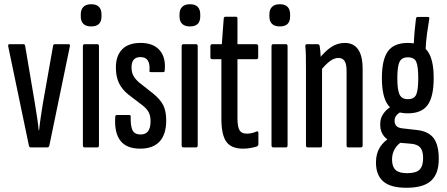

<svg xmlns="http://www.w3.org/2000/svg" viewBox="-20 -697 2112 908"><path d="M125 0Q119 0 117 -7L19 -477Q17 -488 24 -488H91Q98 -488 99 -480L145 -208Q150 -176 155 -144.5Q160 -113 163 -81H165Q168 -113 173 -145Q178 -177 183 -209L231 -480Q232 -488 239 -488H305Q313 -488 310 -476L213 -7Q211 0 203 0Z M380 0Q372 0 372 -10V-478Q372 -488 380 -488H441Q448 -488 448 -478V-10Q448 0 441 0ZM411 -572Q387 -572 374.5 -584Q362 -596 362 -619V-629Q362 -652 374.5 -664.5Q387 -677 411 -677Q436 -677 448 -664.5Q460 -652 460 -629V-619Q460 -596 448 -584Q436 -572 411 -572Z M643 6Q578 6 549 -32Q520 -70 525 -144Q525 -153 533 -153H592Q599 -153 598 -145Q597 -100 607 -80.5Q617 -61 645 -61Q692 -61 692 -123Q692 -149 683.5 -165.5Q675 -182 655 -198L587 -250Q557 -274 542.5 -304.5Q528 -335 528 -378Q528 -433 557.5 -463.5Q587 -494 645 -494Q705 -494 735 -459.5Q765 -425 759 -364Q759 -356 752 -356H694Q691 -356 688.5 -357Q686 -358 687 -366Q689 -395 679 -411Q669 -427 644 -427Q602 -427 602 -378Q602 -355 611 -338.5Q620 -322 639 -306L705 -254Q739 -226 752.5 -198.5Q766 -171 766 -127Q766 -62 735 -28Q704 6 643 6Z M847 0Q839 0 839 -10V-478Q839 -488 847 -488H908Q915 -488 915 -478V-10Q915 0 908 0ZM878 -572Q854 -572 841.5 -584Q829 -596 829 -619V-629Q829 -652 841.5 -664.5Q854 -677 878 -677Q903 -677 915 -664.5Q927 -652 927 -629V-619Q927 -596 915 -584Q903 -572 878 -572Z M1129 6Q1074 6 1050.5 -26.5Q1027 -59 1027 -135V-417H984Q975 -417 975 -426V-478Q975 -488 984 -488H1029L1038 -609Q1039 -618 1047 -618H1096Q1103 -618 1103 -609V-488H1192Q1201 -488 1201 -478V-426Q1201 -417 1192 -417H1103V-138Q1103 -98 1112.5 -81.5Q1122 -65 1146 -65Q1159 -65 1170.5 -67.5Q1182 -70 1193 -75Q1202 -78 1202 -69V-16Q1202 -7 1194 -4Q1181 0 1164 3Q1147 6 1129 6Z M1272 0Q1264 0 1264 -10V-478Q1264 -488 1272 -488H1333Q1340 -488 1340 -478V-10Q1340 0 1333 0ZM1303 -572Q1279 -572 1266.5 -584Q1254 -596 1254 -619V-629Q1254 -652 1266.5 -664.5Q1279 -677 1303 -677Q1328 -677 1340 -664.5Q1352 -652 1352 -629V-619Q1352 -596 1340 -584Q1328 -572 1303 -572Z M1626 0Q1619 0 1619 -10V-363Q1619 -394 1609.5 -408.5Q1600 -423 1580 -423Q1561 -423 1540.5 -408Q1520 -393 1497 -364L1489 -419Q1517 -455 1546.5 -474.5Q1576 -494 1611 -494Q1652 -494 1673.5 -463.5Q1695 -433 1695 -370V-10Q1695 0 1687 0ZM1435 0Q1427 0 1427 -10V-366Q1427 -407 1426.5 -434Q1426 -461 1424 -476Q1423 -488 1431 -488H1482Q1491 -488 1492 -478Q1495 -460 1496.5 -431.5Q1498 -403 1498 -388L1503 -378V-10Q1503 0 1496 0Z M1902 191Q1827 191 1792.5 161Q1758 131 1758 71Q1758 29 1777 -1Q1796 -31 1831 -50L1882 -27Q1861 -16 1847.5 6.5Q1834 29 1834 57Q1834 91 1850.5 106.5Q1867 122 1905 122Q1948 122 1964.5 105Q1981 88 1981 51Q1981 18 1968.5 2Q1956 -14 1926 -17L1857 -23Q1819 -27 1798.5 -50Q1778 -73 1778 -108Q1778 -134 1788.5 -152Q1799 -170 1814.5 -182.5Q1830 -195 1843 -202L1888 -173Q1869 -166 1857.5 -154.5Q1846 -143 1846 -126Q1846 -111 1854.5 -101.5Q1863 -92 1883 -90L1953 -82Q2006 -76 2030.5 -44Q2055 -12 2055 55Q2055 124 2019 157.5Q1983 191 1902 191ZM1909 -161Q1844 -161 1815 -200.5Q1786 -240 1786 -328Q1786 -415 1814.5 -454.5Q1843 -494 1909 -494Q1974 -494 2002.5 -454.5Q2031 -415 2031 -328Q2031 -240 2002.5 -200.5Q1974 -161 1909 -161ZM1909 -228Q1939 -228 1948.5 -250Q1958 -272 1958 -327Q1958 -383 1948.5 -404.5Q1939 -426 1909 -426Q1880 -426 1869.5 -404.5Q1859 -383 1859 -327Q1859 -272 1869.5 -250Q1880 -228 1909 -228ZM1992 -448 1936 -474Q1938 -518 1941 -551.5Q1944 -585 1947 -607Q1948 -617 1955 -617H2004Q2012 -617 2010 -607Q2005 -576 1999.5 -538.5Q1994 -501 1992 -448Z"/></svg>

Font: Sofia Sans Extra Condensed Medium
Style: Regular
Weight: 500
Version: Version 4.100